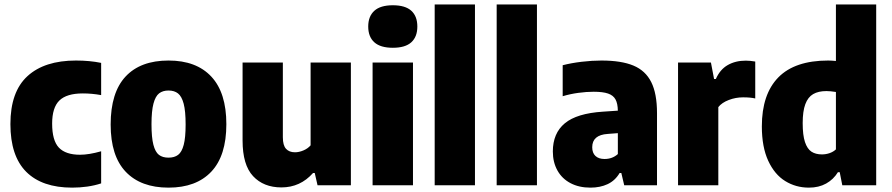

<svg xmlns="http://www.w3.org/2000/svg" viewBox="-20 -828 3984 858"><path d="M26.5 -273.5Q26.5 -418 102.8 -487.8Q179 -557.5 319.5 -557.5Q380.5 -557.5 432 -547V-403Q391 -410.5 350 -410.5Q278 -410.5 245.5 -379Q213 -347.5 213 -275.5Q213 -200 243.2 -168.2Q273.5 -136.5 337.5 -136.5Q377.5 -136.5 432 -152V-8.5Q403.5 1 370 5.8Q336.5 10.5 302.5 10.5Q168 10.5 97.2 -60.2Q26.5 -131 26.5 -273.5Z M474.5 -271.5Q474.5 -414.5 541.2 -486Q608 -557.5 733 -557.5Q857.5 -557.5 924.5 -485.5Q991.5 -413.5 991.5 -273Q991.5 -132 924.2 -60.8Q857 10.5 733 10.5Q609.5 10.5 542 -60.2Q474.5 -131 474.5 -271.5ZM809.5 -271.5Q809.5 -331.5 800.8 -364.5Q792 -397.5 775.5 -410.5Q759 -423.5 733 -423.5Q707.5 -423.5 691 -410.8Q674.5 -398 665.8 -365Q657 -332 657 -273Q657 -213.5 665.5 -181Q674 -148.5 690.2 -136Q706.5 -123.5 733 -123.5Q759.5 -123.5 776 -136Q792.5 -148.5 801 -180.8Q809.5 -213 809.5 -271.5Z M1064 -200V-548.5H1244V-214.5Q1244 -178.5 1258.2 -163Q1272.5 -147.5 1298 -147.5Q1316.5 -147.5 1336 -155.8Q1355.5 -164 1368 -178.5V-548.5H1548V0H1399L1386.5 -55H1379Q1322 9.5 1237.5 9.5Q1158 9.5 1111 -40.8Q1064 -91 1064 -200Z M1645 0V-548.5H1825.5V0ZM1625.5 -709.5Q1625.5 -755 1652.8 -779.8Q1680 -804.5 1735.5 -804.5Q1791 -804.5 1818 -780Q1845 -755.5 1845 -709.5Q1845 -663.5 1818 -639Q1791 -614.5 1735.5 -614.5Q1680 -614.5 1652.8 -639Q1625.5 -663.5 1625.5 -709.5Z M1922.5 0V-808H2102.5V0Z M2199.5 0V-808H2379.5V0Z M2916 -322.5V0H2769.5L2756.5 -55H2749Q2729 -21 2695.5 -5.2Q2662 10.5 2618.5 10.5Q2567.5 10.5 2529.5 -9.5Q2491.5 -29.5 2471 -66.2Q2450.5 -103 2450.5 -151Q2450.5 -232.5 2504 -277Q2557.5 -321.5 2674.5 -329L2741 -333.5Q2740.5 -365.5 2730.5 -383.8Q2720.5 -402 2697.2 -410Q2674 -418 2633 -418Q2601 -418 2564.2 -413Q2527.5 -408 2494.5 -398V-536.5Q2533 -546.5 2579.5 -552Q2626 -557.5 2667.5 -557.5Q2756.5 -557.5 2810.5 -535Q2864.5 -512.5 2890.2 -461.2Q2916 -410 2916 -322.5ZM2741 -139.5V-233L2695.5 -229.5Q2626.5 -225 2626.5 -170Q2626.5 -144.5 2641 -131Q2655.5 -117.5 2681.5 -117.5Q2716.5 -117.5 2741 -139.5Z M3010 -548.5H3157L3171 -475H3179Q3197.5 -517.5 3232 -537.2Q3266.5 -557 3312.5 -557Q3332 -557 3355 -553V-388Q3334 -393 3300.5 -393Q3267.5 -393 3236.8 -381.2Q3206 -369.5 3190 -349.5V0H3010Z M3384.5 -263Q3384.5 -407 3458.2 -482.2Q3532 -557.5 3681 -557.5Q3694.5 -557.5 3715.5 -555.5V-808H3895.5V0H3744L3732.5 -58.5H3724.5Q3704.5 -26 3671.8 -7.8Q3639 10.5 3595 10.5Q3536.5 10.5 3489 -18.8Q3441.5 -48 3413 -109.5Q3384.5 -171 3384.5 -263ZM3715.5 -160.5V-417Q3690.5 -421 3673 -421Q3637 -421 3613.8 -407.5Q3590.5 -394 3578.8 -362.5Q3567 -331 3567 -278Q3567 -224 3577.2 -193.2Q3587.5 -162.5 3606.2 -150.2Q3625 -138 3653 -138Q3671 -138 3687.5 -143.8Q3704 -149.5 3715.5 -160.5Z"/></svg>

Font: Encode Sans Semi Condensed ExBd
Style: Regular
Weight: 800
Width: 4
Designer: Multiple Designers
Foundry: Impallari Type
Version: Version 2.000